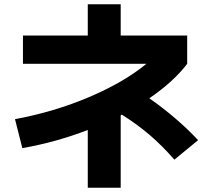

<svg xmlns="http://www.w3.org/2000/svg" viewBox="-20 -801 978 894"><path d="M661.6 -503.9H86.9V-635.7H388.7V-781.2H542V-635.7H851.6V-503.9Q789.1 -421.4 675.3 -343.3Q737.8 -299.8 796.1 -249.8Q854.5 -199.7 902.3 -148.4L792 -57.6Q734.4 -123.5 676.3 -173.1Q618.2 -222.7 547.4 -267.1L542 -264.2V73.2H388.7V-195.8Q240.7 -138.7 84 -111.3L49.8 -246.1Q233.4 -280.3 395.3 -349.1Q557.1 -418 661.6 -503.9Z"/></svg>

Font: Pretendard ExtraBold
Style: Regular
Weight: 800
Designer: Base glyphs from Inter by Rasmus Andersson; Hangeul glyphs from Noto Sans CJK(Source Han Sans) by Jang Soo-young and Kan
Foundry: Kil Hyung-jin
Version: Version 1.309